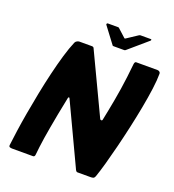

<svg xmlns="http://www.w3.org/2000/svg" viewBox="-146 -932 950 1046"><g transform="rotate(20 329.0 -409.5)"><path d="M439 -315Q441 -311 446.5 -311Q452 -311 453 -317Q459 -346 465 -376.5Q471 -407 477 -440Q483 -473 488.5 -508.5Q494 -544 498.5 -581Q503 -618 507 -658Q509 -673 517 -673H640Q647 -673 652.5 -669Q658 -665 658 -658Q658 -621 651 -568.5Q644 -516 632.5 -455Q621 -394 607 -331Q593 -268 578 -208Q563 -148 549 -98Q535 -48 523 -14Q519 -4 512.5 -2Q506 0 498 0H421Q413 0 406 -18L243 -364Q242 -368 238.5 -368Q235 -368 234 -363Q222 -306 213.5 -260.5Q205 -215 198.5 -178.5Q192 -142 187.5 -113Q183 -84 180 -59.5Q177 -35 175 -14Q174 0 164 0H44Q37 0 30 -2Q23 -4 24 -14Q28 -48 35 -98Q42 -148 52.5 -208Q63 -268 75.5 -331Q88 -394 102.5 -455Q117 -516 132.5 -568.5Q148 -621 164 -658Q167 -665 174.5 -669Q182 -673 188 -673H261Q271 -673 274 -663ZM371 -713Q365 -713 364 -717L294 -810Q293 -813 294.5 -816Q296 -819 300 -819H359Q365 -819 367 -815L410 -776Q413 -771 420 -776L479 -815Q485 -819 489 -819H548Q553 -819 553 -816Q553 -813 550 -810L442 -717Q438 -713 433 -713Z"/></g></svg>

Font: Glory Thin ExtraBold
Style: Italic
Weight: 800
Italic angle: -12°
Version: Version 1.011